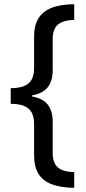

<svg xmlns="http://www.w3.org/2000/svg" viewBox="-20 -736 411 916"><path d="M334 160.2Q268.6 159.2 226.1 142.8Q183.6 126.5 163.1 92.3Q142.6 58.1 142.6 4.4V-145Q142.6 -178.7 130.9 -199.7Q119.1 -220.7 94.5 -230.7Q69.8 -240.7 31.2 -240.7V-315.4Q68.4 -315.4 93 -324.7Q117.7 -334 130.1 -354.7Q142.6 -375.5 142.6 -410.6V-561.5Q142.6 -613.8 163.1 -647.7Q183.6 -681.6 225.8 -698.5Q268.1 -715.3 334 -715.8V-641.1Q300.8 -640.1 277.8 -631.3Q254.9 -622.6 243.2 -603Q231.4 -583.5 231.4 -550.8V-401.9Q231.4 -349.6 207.8 -319.8Q184.1 -290 132.3 -280.8V-275.9Q185.1 -266.6 208.3 -236.3Q231.4 -206.1 231.4 -154.8V-4.9Q231.4 26.9 242.7 46.4Q253.9 65.9 276.6 75.2Q299.3 84.5 334 85Z"/></svg>

Font: Open Sans SemiCondensed Medium
Style: Regular
Weight: 500
Width: 4
Designer: Monotype Design Team
Foundry: Monotype Imaging Inc.
Version: Version 3.000